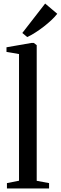

<svg xmlns="http://www.w3.org/2000/svg" viewBox="-20 -1060 342 1080"><path d="M87 -43.5V-756L16.5 -768V-794L157 -818.5H170L186.5 -806V-43L256 -30V0H19V-30ZM132.5 -852 105.5 -874.5 234 -1040 302 -982.5Q289.5 -966 269.5 -947.2Q249.5 -928.5 226 -910.2Q202.5 -892 178.5 -876.8Q154.5 -861.5 134 -852Z"/></svg>

Font: Merriweather 96pt
Style: Regular
Weight: 400
Version: Version 2.100